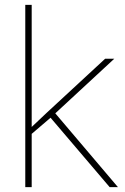

<svg xmlns="http://www.w3.org/2000/svg" viewBox="-20 -770 513 790"><path d="M187 -284.7 110.4 -219.2V0H84V-750H110.4V-247.6L172.4 -306.2L412.6 -528.3H450.2L207.5 -303.7L465.3 0H431.2L188 -285.6Z"/></svg>

Font: Mardoto Thin
Style: Regular
Weight: 250
Designer: Christian Robertson, Vahan Hovhannisyan
Foundry: Google
Version: Version 1.000